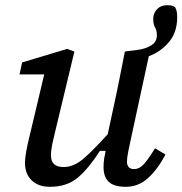

<svg xmlns="http://www.w3.org/2000/svg" viewBox="-20 -706 701 738"><path d="M464 12Q418 12 398 -7Q378 -26 378 -64Q378 -81 380.5 -97Q383 -113 386 -126H364Q322 -60 280 -24Q238 12 172 12Q127 12 101.5 -13Q76 -38 76 -80Q76 -98 81 -125Q86 -152 92 -176L150 -420H55L65 -466L238 -518L266 -508L192 -200Q186 -176 181 -152.5Q176 -129 176 -108Q176 -64 224 -64Q263 -64 299.5 -95Q336 -126 394 -190L419 -306Q430 -356 440 -407Q450 -458 460 -508L508 -514Q539 -518 561 -531.5Q583 -545 583 -570Q583 -589 576 -600.5Q569 -612 569 -634Q569 -655 583.5 -670.5Q598 -686 622 -686Q635 -686 642 -684Q649 -682 654 -677Q658 -668 659.5 -660.5Q661 -653 661 -639Q661 -582 629.5 -544.5Q598 -507 552 -490L484 -176Q478 -149 473 -124Q468 -99 468 -84Q468 -72 474.5 -64Q481 -56 496 -56Q514 -56 530 -72Q546 -88 576 -136L616 -112Q586 -55 549 -21.5Q512 12 464 12Z"/></svg>

Font: Source Serif 4 Caption
Style: Italic
Weight: 400
Italic angle: -12°
Designer: Frank Grießhammer
Foundry: Adobe Systems Incorporated
Version: Version 4.004;hotconv 1.0.117;makeotfexe 2.5.65602